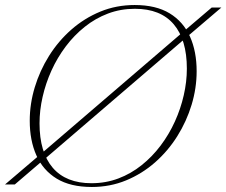

<svg xmlns="http://www.w3.org/2000/svg" viewBox="-42 -735 902 765"><path d="M840 -705 707.5 -592 696 -582 139 -104 125 -92.5 17 0H-22L110 -112.5L122 -122.5L679.5 -601L693 -612.5L801.5 -705ZM115.5 -243.5Q115.5 -128 168.2 -66.5Q221 -5 322.5 -5Q379.5 -5 429.8 -24Q480 -43 522.2 -76.8Q564.5 -110.5 598 -155Q631.5 -199.5 654.8 -250.8Q678 -302 690.2 -355.8Q702.5 -409.5 702.5 -461.5Q702.5 -577 650 -638.5Q597.5 -700 495.5 -700Q438.5 -700 388.2 -681Q338 -662 295.8 -628.2Q253.5 -594.5 220 -550Q186.5 -505.5 163.2 -454.2Q140 -403 127.8 -349.2Q115.5 -295.5 115.5 -243.5ZM741.5 -451Q741.5 -384 721.5 -317.8Q701.5 -251.5 664.5 -192.5Q627.5 -133.5 575.8 -88Q524 -42.5 460.2 -16.2Q396.5 10 324 10Q238.5 10 184 -23.2Q129.5 -56.5 103 -116Q76.5 -175.5 76.5 -254Q76.5 -321 96.5 -387.2Q116.5 -453.5 153.5 -512.5Q190.5 -571.5 242.2 -617Q294 -662.5 357.8 -688.8Q421.5 -715 494.5 -715Q579.5 -715 634 -681.8Q688.5 -648.5 715 -589.2Q741.5 -530 741.5 -451Z"/></svg>

Font: Newsreader 60pt ExtraLight
Style: Italic
Weight: 250
Italic angle: -17°
Designer: Hugues Gentile
Foundry: Production Type
Version: Version 1.003